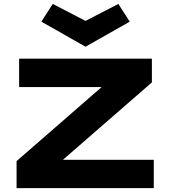

<svg xmlns="http://www.w3.org/2000/svg" viewBox="-20 -975 877 995"><path d="M65.9 0V-140.1L506.8 -523.9H79.1V-670.9H767.1V-547.9L306.2 -147H776.9V0ZM253.4 -954.6 423.3 -866.7 593.3 -954.6 652.3 -862.8 423.3 -732.9 194.3 -862.8Z"/></svg>

Font: Syncopate
Style: Bold
Weight: 700
Designer: Astigmatic (AOETI)
Foundry: Astigmatic (AOETI)
Version: Version 1.001 2011